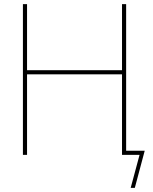

<svg xmlns="http://www.w3.org/2000/svg" viewBox="-20 -750 742 930"><path d="M571 -730H591V-20H681L633 160H613L656 0H591H581H571V-390H111V0H91V-730H111V-410H571Z"/></svg>

Font: M PLUS 1p Thin
Style: Regular
Weight: 250
Version: Version 1.062